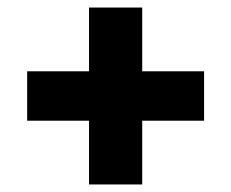

<svg xmlns="http://www.w3.org/2000/svg" viewBox="-20 -613 613 509"><path d="M357 -593H216V-424H52V-293H216V-124H357V-293H521V-424H357Z"/></svg>

Font: Glow Sans SC Normal ExtraBold
Style: Regular
Weight: 800
Designer: Ryoko NISHIZUKA (kana, bopomofo & ideographs); Paul D. Hunt (Latin, Greek & Cyrillic); Sandoll Communications, Soo-young
Version: Version 0.93